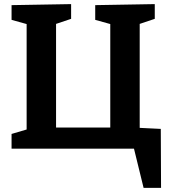

<svg xmlns="http://www.w3.org/2000/svg" viewBox="-20 -724 826 935"><path d="M679.3 191 629.3 -13 644.7 0H36.3V-71.7L128.7 -99L109.7 -70.3V-630.3L133.3 -600.3L36.3 -627.3V-699L326.3 -704V-632.3L231.3 -600.3L253 -631V-67L234.7 -103H544L517 -67V-630.3L539.3 -600.7L443.7 -627.3V-699L733.7 -704V-632.3L640.7 -601L660.3 -631V-66L640.7 -102.3L763 -96.3L764.3 191Z"/></svg>

Font: Bitter Thin
Style: Regular
Weight: 100
Designer: Sol Matas, and Bitter project Authors
Foundry: Sol Matas
Version: Version 2.002